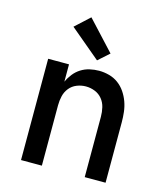

<svg xmlns="http://www.w3.org/2000/svg" viewBox="-114 -863 829 952"><g transform="rotate(15 300.0 -387.0)"><path d="M83 0V-520H190V-431Q200 -453 215 -472Q230 -491 250.5 -504Q271 -517 295 -522.5Q319 -528 343 -528Q369 -528 395 -521Q421 -514 442 -498.5Q463 -483 478 -461Q493 -439 502 -414Q511 -389 514 -362.5Q517 -336 517 -310V0H410V-310Q410 -334 404.5 -357.5Q399 -381 384 -399.5Q369 -418 346.5 -427Q324 -436 300 -436Q276 -436 253.5 -427Q231 -418 216 -399.5Q201 -381 195.5 -357.5Q190 -334 190 -310V0ZM319 -575 163 -706 237 -774 375 -625Z"/></g></svg>

Font: Zed Mono Semibold Extended
Style: Regular
Weight: 600
Width: 7
Monospace: yes
Designer: Belleve Invis
Foundry: Belleve Invis
Version: Version 1.0.0; ttfautohint (v1.8.4)